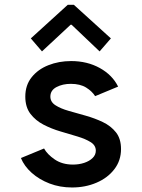

<svg xmlns="http://www.w3.org/2000/svg" viewBox="-20 -788 602 815"><path d="M285.6 7.8Q234.4 7.8 190.4 -9Q146.5 -25.9 114.7 -54.2Q83 -82.5 68.8 -117.2L167 -157.7Q180.7 -132.8 212.4 -111.1Q244.1 -89.4 290 -89.4Q315.4 -89.4 337.4 -96.7Q359.4 -104 373 -117.2Q386.7 -130.4 386.7 -148.4Q386.7 -170.9 365 -184.6Q343.3 -198.2 309.3 -208.5Q275.4 -218.8 237.1 -230Q198.7 -241.2 164.8 -258.8Q130.9 -276.4 109.1 -304.9Q87.4 -333.5 87.4 -377.9Q87.4 -426.3 114.3 -460Q141.1 -493.7 185.3 -511.2Q229.5 -528.8 282.2 -528.8Q350.1 -528.8 403.6 -499.3Q457 -469.7 481.4 -420.4L383.8 -379.9Q371.1 -400.4 345.7 -416.3Q320.3 -432.1 280.3 -432.1Q246.1 -432.1 220 -418.5Q193.8 -404.8 193.8 -377.9Q193.8 -355 215.6 -341.1Q237.3 -327.1 271.5 -317.4Q305.7 -307.6 344 -296.9Q382.3 -286.1 416.5 -269.8Q450.7 -253.4 472.2 -226.3Q493.7 -199.2 493.7 -155.3Q493.7 -106.4 465.3 -69.6Q437 -32.7 389.6 -12.5Q342.3 7.8 285.6 7.8ZM158.2 -569.8 110.8 -625 267.6 -767.6H293.5L450.7 -625L402.8 -569.8L283.7 -683.1H279.8Z"/></svg>

Font: Reddit Mono SemiBold
Style: Regular
Weight: 600
Monospace: yes
Designer: Stephen Hutchings
Foundry: Reddit
Version: Version 1.014